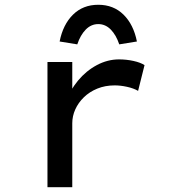

<svg xmlns="http://www.w3.org/2000/svg" viewBox="-20 -785 715 805"><path d="M179 0V-525H283V-341L258 -357Q273 -406 307 -447Q341 -488 386 -512Q431 -536 479 -536Q510 -536 539.5 -529.5Q569 -523 586 -512L559 -404Q540 -415 512.5 -421Q485 -427 461 -427Q421 -427 388 -413.5Q355 -400 331.5 -377Q308 -354 295.5 -326Q283 -298 283 -268V0ZM304 -599 230 -611Q244 -682 286 -723.5Q328 -765 392 -765Q456 -765 498 -723.5Q540 -682 554 -611L480 -599Q467 -638 444.5 -661Q422 -684 392 -684Q362 -684 339.5 -661Q317 -638 304 -599Z"/></svg>

Font: Lexend Peta
Style: Regular
Weight: 400
Designer: Bonnie Shaver-Troup, Thomas Jockin
Foundry: Lexend
Version: Version 1.007